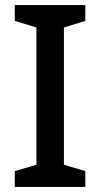

<svg xmlns="http://www.w3.org/2000/svg" viewBox="-20 -734 394 754"><path d="M315 0H38V-62L123 -87V-626L38 -652V-714H315V-652L231 -626V-87L315 -62Z"/></svg>

Font: Noto Sans Devanagari Medium
Style: Regular
Weight: 500
Version: Version 2.003